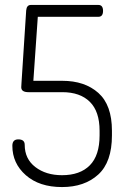

<svg xmlns="http://www.w3.org/2000/svg" viewBox="-20 -751 507 777"><path d="M30 -161Q30 -187 54 -187Q80 -187 80 -165Q80 -108 123 -75Q166 -42 231 -42Q304 -42 343.5 -82Q383 -122 383 -203V-222Q383 -300 343.5 -339Q304 -378 232 -378H95Q66 -378 66 -398Q66 -400 66.5 -407Q67 -414 67 -416L86 -709Q88 -731 105 -731H378Q397 -731 397 -707Q397 -683 378 -683H133L115 -424H232Q323 -424 378 -375Q433 -326 433 -222V-203Q433 -95 377.5 -44.5Q322 6 231 6Q139 6 84.5 -42Q30 -90 30 -161Z"/></svg>

Font: Terminal Dosis
Style: Light
Weight: 300
Designer: EdgarTolentino, PabloImpallari, IginoMarini
Foundry: EdgarTolentino, PabloImpallari, IginoMarini
Version: Version 1.006